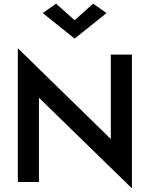

<svg xmlns="http://www.w3.org/2000/svg" viewBox="-20 -1000 822 1055"><path d="M589 -700H705V35L194 -463V0H78V-735L589 -236ZM390 -889 492 -980 565 -928 390 -788 215 -928 288 -980Z"/></svg>

Font: Renner* Medium
Style: Medium
Weight: 500
Version: Version 003.000 ; ttfautohint (v0.97) -l 8 -r 50 -G 200 -x 1